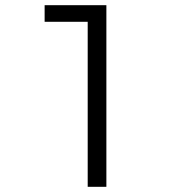

<svg xmlns="http://www.w3.org/2000/svg" viewBox="-20 -720 702 740"><path d="M390 -700V0H318V-636H152V-700Z"/></svg>

Font: Montserrat Regular M
Style: Regular-M
Weight: 400
Designer: Julieta Ulanovsky
Foundry: Julieta Ulanovsky
Version: Version 7.200